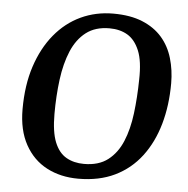

<svg xmlns="http://www.w3.org/2000/svg" viewBox="-50 -709 752 769"><g transform="rotate(5 326.5 -324.5)"><path d="M292 11Q221 11 165.5 -18Q110 -47 78 -105Q46 -163 46 -247Q46 -344 71 -420Q96 -496 140.5 -550Q185 -604 245 -632Q305 -660 375 -660Q444 -660 492.5 -640Q541 -620 571.5 -585Q602 -550 616 -502.5Q630 -455 630 -402Q630 -313 608.5 -237.5Q587 -162 544.5 -106Q502 -50 439 -19.5Q376 11 292 11ZM310 -50Q369 -50 406 -78.5Q443 -107 463.5 -156Q484 -205 492 -269.5Q500 -334 501 -406Q503 -480 485.5 -522Q468 -564 437.5 -582Q407 -600 365 -600Q308 -600 271 -571.5Q234 -543 213 -493Q192 -443 183.5 -377.5Q175 -312 175 -239Q175 -167 191.5 -126Q208 -85 238.5 -67.5Q269 -50 310 -50Z"/></g></svg>

Font: Faustina SemiBold
Style: Italic
Weight: 600
Italic angle: -8°
Designer: Alfonso Garcia
Foundry: http://www.omnibus-type.com
Version: Version 1.200